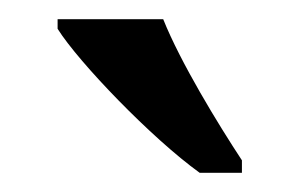

<svg xmlns="http://www.w3.org/2000/svg" viewBox="-20 -786 312 200"><path d="M188 -606H232V-619C207 -657 168 -721 150 -766H40V-756C62 -721 138 -642 188 -606Z"/></svg>

Font: Noto Serif Sinhala Condensed Medium
Style: Regular
Weight: 500
Width: 3
Designer: Jelle Bosma - Monotype Design Team
Foundry: Monotype Imaging Inc.
Version: Version 2.007